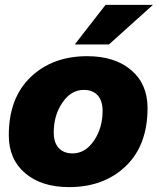

<svg xmlns="http://www.w3.org/2000/svg" viewBox="-20 -756 646 786"><path d="M277 -128Q329 -128 364.5 -180Q400 -232 400 -302Q400 -344 379.5 -366Q359 -388 323 -388Q271 -388 235.5 -336Q200 -284 200 -214Q200 -172 220.5 -150Q241 -128 277 -128ZM263 10Q150 10 83 -47Q16 -104 16 -202Q16 -355 105.5 -440.5Q195 -526 337 -526Q450 -526 517 -469Q584 -412 584 -314Q584 -161 494.5 -75.5Q405 10 263 10ZM426 -574H286L412 -736H606Z"/></svg>

Font: Creato Display Black
Style: Italic
Weight: 900
Italic angle: -10°
Version: Version 1.000